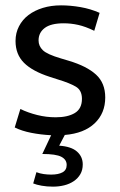

<svg xmlns="http://www.w3.org/2000/svg" viewBox="-20 -497 447 717"><path d="M332 -382Q299 -398 272 -404Q245 -410 218 -410Q170 -410 147 -392.5Q124 -375 124 -346Q124 -325 140 -309.5Q156 -294 207 -279L237 -270Q304 -250 338.5 -218.5Q373 -187 373 -133Q373 -74 333.5 -36.5Q294 1 222 7L201 47Q246 50 267.5 69Q289 88 289 117Q289 138 280 153.5Q271 169 255.5 179.5Q240 190 220 195Q200 200 178 200Q155 200 135.5 196.5Q116 193 104 188L116 146Q129 151 143 153Q157 155 171 155Q198 155 213.5 146.5Q229 138 229 119Q229 99 209 88.5Q189 78 138 78L171 8Q132 6 96.5 -1Q61 -8 35 -21L56 -90Q85 -76 119 -67.5Q153 -59 188 -59Q233 -59 259.5 -75Q286 -91 286 -128Q286 -160 263 -173.5Q240 -187 197 -200L166 -210Q101 -231 69.5 -262.5Q38 -294 38 -344Q38 -374 51 -399Q64 -424 86.5 -441Q109 -458 140 -467.5Q171 -477 208 -477Q243 -477 280.5 -470.5Q318 -464 352 -449Z"/></svg>

Font: Mukta Malar
Style: Regular
Weight: 400
Designer: Aadarsh Rajan, Girish Dalvi, Yashodeep Gholap
Foundry: Ek Type
Version: Version 2.538;PS 1.000;hotconv 16.6.51;makeotf.lib2.5.65220;